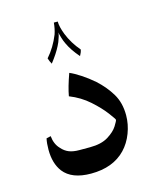

<svg xmlns="http://www.w3.org/2000/svg" viewBox="-93 -642 598 716"><g transform="rotate(-15 206.5 -284.0)"><path d="M304 -44Q256 6 171 6Q97 6 65 -35Q40 -68 40 -121Q40 -146 44 -164L61 -168Q64 -136 83 -117Q95 -103 111 -96.5Q127 -90 151 -90H192Q236 -90 262.5 -106.5Q289 -123 300.5 -141.5Q312 -160 312 -164Q312 -167 292.5 -193Q273 -219 240.5 -248Q208 -277 165 -294Q171 -328 189 -378Q206 -371 230.5 -355Q255 -339 278 -319Q311 -289 332 -254Q353 -219 353 -171Q353 -136 340 -102Q327 -68 304 -44ZM173 -530Q180 -550 182 -574H197Q197 -554 209 -523Q224 -485 253 -451Q251 -440 244 -428Q217 -459 204 -487Q198 -499 194 -513Q191 -522 190 -527.5Q189 -533 189 -534Q189 -533 188 -527Q187 -521 184 -513Q180 -499 173 -486Q160 -460 135 -428Q129 -438 125 -451Q155 -485 173 -530Z"/></g></svg>

Font: Mirza
Style: Regular
Weight: 400
Designer: Arabic design by Kourosh Beigpour, Latin design by Eduardo Tunni, engineering by Lasse Fister
Version: Version 1.0010g